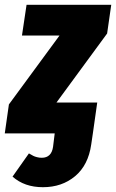

<svg xmlns="http://www.w3.org/2000/svg" viewBox="-52 -553 481 796"><path d="M409.2 -533.2 392.1 -414.1 182.1 -127.9H351.1L333 0L326.2 45.9Q314 131.8 259.3 177.5Q204.6 223.1 126 223.1Q49.3 223.1 0 179.2L67.9 83Q79.6 89.8 85.7 93Q91.8 96.2 101.3 98.6Q110.8 101.1 121.1 101.1Q161.6 101.1 168 55.2L174.8 0H-32.2L-15.1 -120.1L194.8 -405.8H39.1L58.1 -533.2Z"/></svg>

Font: Fira Sans Compressed ExtraBold
Style: Italic
Weight: 800
Width: 3
Italic angle: -8°
Designer: Carrois Corporate & Edenspiekermann AG
Foundry: Carrois Corporate GbR & Edenspiekermann AG
Version: Version 4.203;PS 004.203;hotconv 1.0.88;makeotf.lib2.5.64775